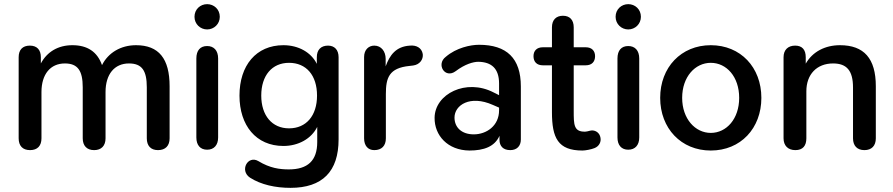

<svg xmlns="http://www.w3.org/2000/svg" viewBox="-20 -716 4309 926"><path d="M125 8C161 8 180 -13 180 -49V-272C180 -358 223 -410 293 -410C355 -410 379 -375 379 -295V-49C379 -13 399 8 434 8C469 8 489 -13 489 -49V-272C489 -358 532 -410 602 -410C665 -410 688 -375 688 -295V-49C688 -13 707 8 742 8C778 8 798 -13 798 -49V-300C798 -433 746 -498 636 -498C563 -498 502 -462 472 -402C449 -467 401 -498 329 -498C260 -498 207 -466 177 -410V-440C177 -476 158 -496 124 -496C89 -496 70 -476 70 -440V-49C70 -13 89 8 125 8Z M979 6C1012 6 1032 -16 1032 -53V-434C1032 -473 1011 -494 979 -494C946 -494 927 -473 927 -434V-53C927 -16 946 6 979 6ZM979 -574C1012 -574 1040 -600 1040 -635C1040 -671 1012 -696 979 -696C946 -696 918 -671 918 -635C918 -600 946 -574 979 -574Z M1381 190C1535 190 1613 111 1613 -44V-440C1613 -476 1593 -496 1562 -496C1528 -496 1508 -476 1508 -440V-408C1481 -463 1420 -498 1347 -498C1215 -498 1135 -400 1135 -255C1135 -111 1215 -12 1347 -12C1419 -12 1482 -47 1510 -104V-31C1510 59 1464 101 1373 101C1329 101 1282 95 1226 61C1175 31 1134 107 1186 141C1239 175 1309 190 1381 190ZM1374 -97C1292 -97 1240 -159 1240 -255C1240 -352 1292 -413 1374 -413C1457 -413 1509 -353 1509 -255C1509 -158 1457 -97 1374 -97Z M1785 8C1821 8 1841 -13 1841 -49V-262C1841 -341 1856 -388 1955 -398L1972 -400C2004 -404 2022 -429 2019 -455C2014 -486 1987 -499 1957 -496C1889 -492 1859 -449 1840 -396V-432C1840 -468 1819 -496 1785 -496C1759 -496 1736 -477 1736 -441V-49C1736 -13 1755 8 1785 8Z M2244 10C2314 10 2366 -9 2389 -61V-42C2389 -11 2407 8 2441 8C2473 8 2492 -12 2492 -43V-299C2492 -435 2424 -500 2290 -500C2250 -500 2181 -486 2130 -442C2082 -406 2126 -334 2178 -373C2223 -407 2263 -418 2287 -418C2350 -417 2387 -386 2387 -313V-257L2361 -270C2228 -339 2077 -263 2076 -148C2075 -63 2139 9 2244 10ZM2172 -149C2172 -209 2247 -259 2357 -210L2387 -197V-184C2387 -109 2326 -68 2265 -68C2207 -68 2172 -101 2172 -149Z M2789 10C2803 10 2831 5 2848 -2C2870 -11 2880 -32 2876 -52C2872 -75 2854 -87 2835 -87C2822 -86 2817 -82 2802 -81C2747 -80 2747 -115 2747 -182V-401H2805C2834 -401 2850 -418 2850 -445C2850 -471 2834 -488 2805 -488H2747V-584C2747 -620 2728 -640 2695 -640C2662 -640 2642 -620 2642 -584V-488H2598C2569 -488 2553 -471 2553 -445C2553 -418 2569 -401 2598 -401H2642V-175C2642 -51 2671 10 2789 10Z M3010 6C3043 6 3063 -16 3063 -53V-434C3063 -473 3042 -494 3010 -494C2977 -494 2958 -473 2958 -434V-53C2958 -16 2977 6 3010 6ZM3010 -574C3043 -574 3071 -600 3071 -635C3071 -671 3043 -696 3010 -696C2977 -696 2949 -671 2949 -635C2949 -600 2977 -574 3010 -574Z M3408 10C3552 10 3652 -97 3652 -244C3652 -391 3552 -498 3408 -498C3265 -498 3164 -391 3164 -244C3164 -97 3265 10 3408 10ZM3408 -75C3333 -75 3270 -143 3270 -244C3270 -346 3333 -413 3408 -413C3484 -413 3545 -346 3545 -244C3545 -143 3484 -75 3408 -75Z M3816 8C3852 8 3869 -13 3869 -49V-276C3869 -357 3919 -410 3998 -410C4064 -410 4094 -375 4094 -294V-49C4094 -13 4114 8 4149 8C4184 8 4204 -13 4204 -49V-300C4204 -434 4147 -498 4031 -498C3960 -498 3899 -467 3866 -409V-440C3866 -476 3849 -496 3815 -496C3781 -496 3759 -476 3759 -440V-49C3759 -13 3781 8 3816 8Z"/></svg>

Font: SN Pro Medium
Style: Regular
Weight: 500
Designer: Tobias Whetton
Foundry: Supernotes
Version: Version 1.003;Glyphs 3.3 (3324)